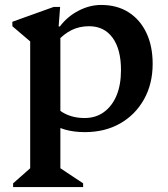

<svg xmlns="http://www.w3.org/2000/svg" viewBox="-20 -521 677 776"><path d="M323 13Q233 13 178 -29V-122Q203 -83 239 -63.5Q275 -44 322 -44Q367 -44 400 -68Q433 -92 451 -135Q469 -178 469 -238Q469 -322 435 -368.5Q401 -415 340 -415Q301 -415 269.5 -399.5Q238 -384 209 -352V-414H222Q252 -454 297 -477.5Q342 -501 389 -501Q453 -501 499.5 -471.5Q546 -442 571.5 -388.5Q597 -335 597 -263Q597 -182 562 -119.5Q527 -57 465.5 -22Q404 13 323 13ZM33 235V220L118 145L102 173V-386L145 -317L30 -415V-433L197 -493H223L217 -414H224V175L209 149L316 220V235Z"/></svg>

Font: Platypi Light Medium
Style: Regular
Weight: 500
Version: Version 1.200